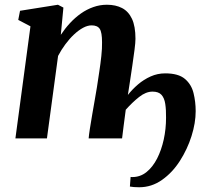

<svg xmlns="http://www.w3.org/2000/svg" viewBox="-20 -584 870 810"><path d="M236.5 -437Q254 -463.5 275.2 -486.5Q296.5 -509.5 321.2 -527Q346 -544.5 373.8 -554.2Q401.5 -564 431 -564Q468 -564 495 -550Q522 -536 536.8 -504.5Q551.5 -473 551.5 -420.5Q551.5 -404.5 547.5 -373.8Q543.5 -343 538.2 -306.8Q533 -270.5 528 -238.5L519.5 -183.5Q538 -207 562.2 -227.8Q586.5 -248.5 615.5 -261.5Q644.5 -274.5 677 -274.5Q732.5 -274.5 760 -251.2Q787.5 -228 796.5 -191.2Q805.5 -154.5 805.5 -115Q805.5 -65.5 788 -10Q770.5 45.5 738.8 95Q707 144.5 663.2 175.2Q619.5 206 567 206Q554.5 206 545 205.2Q535.5 204.5 528 203L531 162.5Q533 162.5 534.5 162.8Q536 163 538 163Q572 163 598.2 141.8Q624.5 120.5 642.8 84.8Q661 49 670.8 4.5Q680.5 -40 680.5 -87Q681 -120.5 677.2 -145.5Q673.5 -170.5 661.2 -184Q649 -197.5 623.5 -197.5Q595.5 -197.5 566.8 -174.8Q538 -152 510.5 -121Q506 -85.5 501.5 -52.2Q497 -19 495 0H354Q355 -14 359.2 -41Q363.5 -68 369 -100.5Q374.5 -133 380 -163.8Q385.5 -194.5 389 -216.5Q393.5 -247.5 398.8 -281.2Q404 -315 407.5 -347.5Q411 -380 410.5 -405.5Q410.5 -447.5 400.8 -462.2Q391 -477 366.5 -477Q349.5 -477 330.5 -466.8Q311.5 -456.5 292.2 -438.5Q273 -420.5 255.8 -397.2Q238.5 -374 225 -348L178 0H45L108.5 -473L57 -500L64.5 -538.5L224.5 -564L247.5 -552Z"/></svg>

Font: Merriweather 28pt
Style: Bold Italic
Weight: 700
Italic angle: -7.8°
Version: Version 2.101